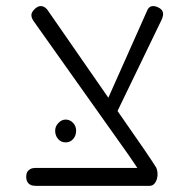

<svg xmlns="http://www.w3.org/2000/svg" viewBox="-20 -593 633 623"><path d="M465 10 398 -89 88 -526Q81 -537 82 -546Q83 -555 94 -565Q102 -572 109 -573Q116 -574 123 -570.5Q130 -567 136 -558L450 -105Q462 -87 472.5 -71.5Q483 -56 487 -49Q490 -43 491 -33Q492 -23 489.5 -13.5Q487 -4 481 3Q475 10 465 10ZM95 10Q85 10 78.5 6.5Q72 3 68.5 -3.5Q65 -10 65 -19Q65 -29 68.5 -35Q72 -41 78.5 -44.5Q85 -48 94 -48H471L465 10ZM358 -226 316 -241 459 -562Q463 -569 468.5 -571.5Q474 -574 481.5 -573Q489 -572 497 -567Q504 -563 507 -557Q510 -551 509 -543.5Q508 -536 503 -526ZM193 -131Q178 -131 168.5 -142Q159 -153 159 -169Q159 -183 169.5 -194Q180 -205 193 -205Q207 -205 217 -194.5Q227 -184 227 -169Q227 -153 217.5 -142Q208 -131 193 -131Z"/></svg>

Font: Fredoka Light
Style: Regular
Weight: 300
Designer: Ben Nathan
Foundry: Milena B. Brandão, Ben Nathan
Version: Version 2.001